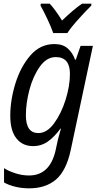

<svg xmlns="http://www.w3.org/2000/svg" viewBox="-20 -786 541 1046"><path d="M139 240Q229 240 285 192Q341 144 365 33L486 -536H419L393 -461H389Q376 -498 349 -522Q322 -546 277 -546Q199 -546 145.5 -484Q92 -422 64 -331.5Q36 -241 36 -155Q36 -74 69.5 -32Q103 10 160 10Q206 10 242 -16Q278 -42 309 -85H312Q309 -74 301.5 -47.5Q294 -21 290 0L282 37Q250 170 138 170Q100 170 62 157.5Q24 145 2 130V208Q26 222 62 231Q98 240 139 240ZM189 -61Q121 -61 121 -158Q121 -224 140.5 -297.5Q160 -371 197 -423Q234 -475 284 -475Q361 -475 361 -384Q361 -318 337.5 -243Q314 -168 275 -114.5Q236 -61 189 -61ZM270 -606H347Q367 -637 409.5 -684Q452 -731 477 -755L478 -766H427Q402 -749 374.5 -725.5Q347 -702 318 -674Q280 -735 251 -766H202L201 -755Q217 -727 238 -682.5Q259 -638 270 -606Z"/></svg>

Font: Noto Sans UI SemiCondensed
Style: Italic
Weight: 400
Width: 4
Italic angle: -12°
Designer: Monotype Design Team
Foundry: Monotype Imaging Inc.
Version: Version 1.901